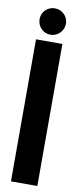

<svg xmlns="http://www.w3.org/2000/svg" viewBox="-95 -877 376 910"><g transform="rotate(10 93.0 -422.0)"><path d="M92.8 -716.8C127 -716.8 156.2 -745.1 156.2 -781.2C156.2 -816.4 127 -843.8 92.8 -843.8C57.6 -843.8 29.3 -816.4 29.3 -781.2C29.3 -745.1 57.6 -716.8 92.8 -716.8ZM29.3 0H156.2V-683.6H29.3Z"/></g></svg>

Font: Saman Dere
Style: Regular
Weight: 400
Designer: Tuna Ça_lar Gümü_
Foundry: Tuna Ça_lar Gümü_
Version: Version 1.001;hotconv 1.0.109;makeotfexe 2.5.65596